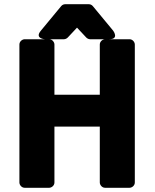

<svg xmlns="http://www.w3.org/2000/svg" viewBox="-20 -865 735 910"><path d="M72 0C72 11 82 25 97 25H213C224 25 238 15 238 0V-265H453V0C453 11 463 25 478 25H594C605 25 619 15 619 0V-654C619 -665 609 -679 594 -679H478C467 -679 453 -669 453 -654V-416H238V-654C238 -665 228 -679 213 -679H97C86 -679 72 -669 72 -654ZM283 -679C289 -679 296 -682 301 -687L345 -734L389 -687C393 -683 400 -679 407 -679H497C547 -679 516 -720 516 -720L420 -836C415 -842 408 -845 401 -845H289C282 -845 275 -842 270 -836L174 -720C142 -682 193 -679 193 -679Z"/></svg>

Font: Falling Sky
Style: Blk
Weight: 900
Designer: Paul D. Hunt
Foundry: Adobe Systems Incorporated
Version: Version 1.02